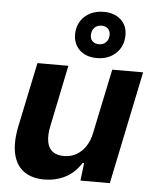

<svg xmlns="http://www.w3.org/2000/svg" viewBox="-56 -852 730 909"><g transform="rotate(5 309.0 -397.5)"><path d="M188.6 10Q128 10 90.3 -17.9Q52.6 -45.9 40.6 -99.8Q28.6 -153.7 44.6 -231.3L108.4 -536.3H255.4L195.4 -245.7Q186.4 -202.6 191.4 -171.9Q196.3 -141.3 216.2 -125.1Q236.1 -109 271.6 -109Q304.3 -109 330.2 -123.7Q356.1 -138.4 374.2 -165.6Q392.3 -192.7 399.6 -229.3L463.9 -536.3H610.6L499.3 0H359.7L369.7 -84.4H363.1Q331.1 -34.3 285.4 -12.1Q239.7 10 188.6 10ZM386.4 -584.6Q334.1 -584.6 303.6 -613.9Q273 -643.3 274 -691.3Q276 -742.3 311.1 -773.9Q346.3 -805.4 401.1 -805.4Q451.6 -805.4 482.7 -776.6Q513.9 -747.7 511.9 -699Q510.1 -648.3 475.1 -616.4Q440.1 -584.6 386.4 -584.6ZM390.6 -650.4Q410.3 -650.4 423.3 -663.1Q436.3 -675.7 437.3 -697.6Q437.6 -717.4 425.9 -728.4Q414.3 -739.3 395.7 -739.3Q375.3 -739.3 362.6 -726.6Q349.9 -713.9 348.9 -692.4Q347.9 -673 359.7 -661.7Q371.6 -650.4 390.6 -650.4Z"/></g></svg>

Font: Mona Sans ExtraLight
Style: Italic
Weight: 200
Italic angle: -11.6951°
Designer: Deni Anggara
Foundry: GitHub
Version: Version 2.000